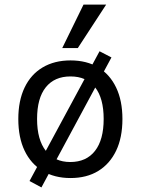

<svg xmlns="http://www.w3.org/2000/svg" viewBox="-20 -769 615 839"><path d="M288 9Q218 9 166.5 -22Q115 -53 87.5 -110.5Q60 -168 60 -249Q60 -329 87.5 -386.5Q115 -444 166.5 -474.5Q218 -505 288 -505Q359 -505 409.5 -474.5Q460 -444 487.5 -386.5Q515 -329 515 -249Q515 -168 487.5 -110.5Q460 -53 409.5 -22Q359 9 288 9ZM287 -61Q357 -61 395 -109.5Q433 -158 433 -249Q433 -340 395.5 -387.5Q358 -435 288 -435Q218 -435 180 -387.5Q142 -340 142 -249Q142 -158 180.5 -109.5Q219 -61 287 -61ZM161 50 109 22 415 -545 467 -518ZM252 -559 345 -749H444L320 -559Z"/></svg>

Font: Nunito Sans 7pt SemiCondensed
Style: Regular
Weight: 400
Width: 4
Designer: Vernon Adams
Foundry: Vernon Adams
Version: Version 3.101;gftools[0.9.27]